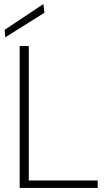

<svg xmlns="http://www.w3.org/2000/svg" viewBox="-20 -927 542 947"><path d="M77 0V-700H122V-37H462V0ZM6 -743 3 -780 194 -907 199 -864Z"/></svg>

Font: DM Sans 17pt ExtraLight
Style: Regular
Weight: 250
Version: Version 4.004;gftools[0.9.30]